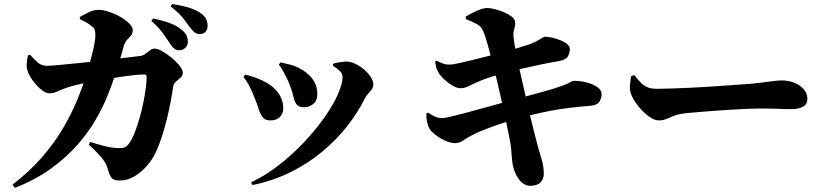

<svg xmlns="http://www.w3.org/2000/svg" viewBox="-20 -846 4020 936"><path d="M853 -601Q840 -601 829.5 -609Q819 -617 808 -634Q795 -655 775 -683Q755 -711 718 -744L726 -756Q770 -747 807.5 -733.5Q845 -720 870 -697Q885 -684 890.5 -670.5Q896 -657 896 -643Q896 -626 884 -613.5Q872 -601 853 -601ZM564 34Q535 34 524.5 21.5Q514 9 506 -20Q502 -37 493 -52.5Q484 -68 465.5 -89Q447 -110 413 -141L420 -154Q454 -143 481 -136Q508 -129 528 -126.5Q548 -124 561 -124Q580 -124 589.5 -128.5Q599 -133 608 -145Q624 -167 637 -200.5Q650 -234 661 -272.5Q672 -311 679.5 -349Q687 -387 691 -419Q695 -451 695 -470Q695 -483 684 -483Q663 -483 635 -480Q607 -477 576.5 -472.5Q546 -468 515 -463Q484 -458 456 -453Q442 -451 423 -447.5Q404 -444 383 -439Q362 -434 341.5 -429Q321 -424 304 -418Q282 -411 261.5 -401Q241 -391 221 -391Q204 -391 182.5 -408Q161 -425 143 -449Q125 -473 117 -493Q109 -513 110 -532Q111 -551 116 -576L127 -579Q147 -555 165.5 -540Q184 -525 212 -525Q222 -525 248.5 -527.5Q275 -530 313.5 -533.5Q352 -537 397.5 -542Q443 -547 490 -552.5Q537 -558 582 -563.5Q627 -569 663 -573Q677 -575 688.5 -583.5Q700 -592 711 -600.5Q722 -609 734 -609Q748 -609 770.5 -596.5Q793 -584 816 -565Q839 -546 855 -526Q871 -506 871 -491Q871 -476 860.5 -467.5Q850 -459 838 -448.5Q826 -438 823 -417Q820 -394 813 -356Q806 -318 795 -272Q784 -226 769 -179.5Q754 -133 734 -93Q719 -63 692.5 -33.5Q666 -4 633 15Q600 34 564 34ZM41 54Q123 -9 182.5 -77Q242 -145 283.5 -214.5Q325 -284 353.5 -352Q382 -420 401 -483Q409 -507 416.5 -534.5Q424 -562 430.5 -588Q437 -614 441 -636.5Q445 -659 445 -673Q445 -690 442 -699.5Q439 -709 430 -716Q417 -727 402 -736Q387 -745 370 -752L369 -763Q388 -774 412 -786Q436 -798 460 -798Q484 -798 513 -788Q542 -778 568 -763Q594 -748 610.5 -731Q627 -714 627 -700Q627 -682 618.5 -672.5Q610 -663 600 -652.5Q590 -642 583 -620Q579 -605 573 -584.5Q567 -564 559 -537Q551 -510 539 -474Q526 -434 504 -379Q482 -324 446.5 -262.5Q411 -201 357.5 -140Q304 -79 229 -24.5Q154 30 52 70ZM954 -680Q938 -680 927.5 -689Q917 -698 903 -717Q891 -734 872.5 -757.5Q854 -781 812 -815L819 -826Q864 -820 900 -809Q936 -798 958 -782Q977 -769 984.5 -753.5Q992 -738 992 -720Q992 -702 982 -691Q972 -680 954 -680Z M1204 43Q1274 10 1339.5 -41Q1405 -92 1461.5 -152Q1518 -212 1560.5 -272Q1603 -332 1626.5 -384.5Q1650 -437 1650 -472Q1650 -487 1636 -500.5Q1622 -514 1603 -525V-535Q1615 -539 1633 -542Q1651 -545 1664 -546Q1686 -547 1710 -536Q1734 -525 1754.5 -507.5Q1775 -490 1787.5 -470.5Q1800 -451 1800 -433Q1800 -417 1783.5 -399.5Q1767 -382 1758 -365Q1724 -296 1671.5 -229.5Q1619 -163 1549.5 -105.5Q1480 -48 1395 -6Q1310 36 1211 56ZM1297 -259Q1272 -259 1260 -275Q1248 -291 1240.5 -316Q1233 -341 1221 -369Q1208 -404 1194.5 -428.5Q1181 -453 1167 -471L1175 -482Q1199 -477 1221 -469Q1243 -461 1256 -455Q1305 -433 1333 -397.5Q1361 -362 1361 -318Q1361 -293 1345 -276Q1329 -259 1297 -259ZM1464 -323Q1437 -323 1426 -337Q1415 -351 1410 -376Q1405 -401 1392 -433Q1387 -448 1377 -467.5Q1367 -487 1357 -505Q1347 -523 1339 -530L1347 -542Q1371 -536 1392 -531.5Q1413 -527 1435 -516Q1477 -495 1502 -463Q1527 -431 1527 -385Q1527 -355 1507 -339Q1487 -323 1464 -323Z M2565 60Q2543 60 2525 44.5Q2507 29 2495.5 4.5Q2484 -20 2479 -45Q2477 -56 2475.5 -74.5Q2474 -93 2472 -118Q2470 -143 2464 -170Q2457 -205 2449.5 -242Q2442 -279 2434 -315Q2426 -351 2418.5 -384.5Q2411 -418 2404 -447Q2397 -476 2392 -498Q2381 -541 2371.5 -577Q2362 -613 2354 -640.5Q2346 -668 2340 -683Q2334 -699 2327.5 -709Q2321 -719 2304.5 -728.5Q2288 -738 2251 -753L2250 -765Q2276 -781 2306 -794Q2336 -807 2355 -807Q2370 -807 2392 -801.5Q2414 -796 2435.5 -787Q2457 -778 2472.5 -766.5Q2488 -755 2490 -744Q2493 -730 2490.5 -719Q2488 -708 2485 -697Q2482 -686 2483 -672Q2485 -647 2491.5 -612.5Q2498 -578 2508 -528Q2527 -445 2541 -382.5Q2555 -320 2566 -274.5Q2577 -229 2585.5 -196Q2594 -163 2600 -140Q2614 -91 2622.5 -61.5Q2631 -32 2631 2Q2631 26 2615.5 42.5Q2600 59 2565 60ZM2200 -148Q2177 -148 2149.5 -160.5Q2122 -173 2101 -190Q2080 -207 2074 -218Q2067 -232 2062.5 -249.5Q2058 -267 2058 -292L2067 -297Q2091 -281 2105 -275.5Q2119 -270 2135 -270Q2145 -270 2171.5 -276Q2198 -282 2236 -292Q2274 -302 2317 -314Q2360 -326 2402.5 -337.5Q2445 -349 2481 -359Q2518 -369 2553 -378.5Q2588 -388 2621 -397Q2654 -406 2682.5 -415Q2711 -424 2734 -433Q2751 -440 2761 -446Q2771 -452 2778 -452Q2811 -452 2842 -443.5Q2873 -435 2893 -420.5Q2913 -406 2913 -387Q2913 -369 2902.5 -351Q2892 -333 2856 -330Q2804 -326 2758.5 -320.5Q2713 -315 2670 -307Q2627 -299 2583 -288.5Q2539 -278 2489 -264Q2453 -254 2412.5 -240Q2372 -226 2335.5 -211.5Q2299 -197 2274 -183Q2252 -171 2236 -160Q2220 -149 2200 -148ZM2224 -416Q2208 -416 2187 -428Q2166 -440 2147 -457.5Q2128 -475 2117 -493Q2109 -507 2106.5 -517.5Q2104 -528 2101 -545L2109 -550Q2129 -540 2141 -535.5Q2153 -531 2172 -531Q2184 -531 2212.5 -537Q2241 -543 2279 -552.5Q2317 -562 2357 -572Q2397 -582 2430 -591Q2479 -604 2506.5 -612.5Q2534 -621 2555 -628Q2589 -640 2610 -653.5Q2631 -667 2637 -667Q2651 -667 2671.5 -662.5Q2692 -658 2712 -650Q2732 -642 2745 -631Q2758 -620 2758 -608Q2758 -587 2748 -570.5Q2738 -554 2703 -548Q2662 -541 2614.5 -531Q2567 -521 2525 -511.5Q2483 -502 2458 -495Q2420 -485 2378.5 -472.5Q2337 -460 2307 -446Q2284 -436 2264.5 -426Q2245 -416 2224 -416Z M3192 -259Q3169 -259 3141.5 -279.5Q3114 -300 3090.5 -330Q3067 -360 3056 -388Q3049 -407 3051 -431Q3053 -455 3057 -475L3072 -480Q3089 -459 3103 -444Q3117 -429 3135.5 -421Q3154 -413 3183 -413Q3212 -413 3252.5 -414.5Q3293 -416 3339 -418Q3385 -420 3431.5 -423Q3478 -426 3520 -429Q3562 -432 3594.5 -434.5Q3627 -437 3644 -438Q3694 -443 3732.5 -448.5Q3771 -454 3789 -454Q3825 -454 3853.5 -442Q3882 -430 3899 -410Q3916 -390 3916 -364Q3916 -338 3894.5 -326Q3873 -314 3838 -314Q3807 -314 3774.5 -315.5Q3742 -317 3685 -317Q3660 -317 3624.5 -315.5Q3589 -314 3547.5 -311.5Q3506 -309 3465.5 -306Q3425 -303 3389.5 -300Q3354 -297 3331 -295Q3291 -291 3268.5 -282.5Q3246 -274 3229.5 -266.5Q3213 -259 3192 -259Z"/></svg>

Font: Noto Serif SC ExtraLight Black
Style: Regular
Weight: 900
Version: Version 2.002-H1;hotconv 1.1.0;makeotfexe 2.6.0